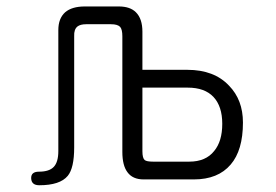

<svg xmlns="http://www.w3.org/2000/svg" viewBox="-20 -542 835 580"><path d="M410.2 -277.3H546.9Q598.6 -277.3 625 -249Q651.4 -220.7 651.4 -168Q651.4 -115.2 627 -85.9Q601.6 -53.7 551.8 -53.7H442.4Q422.9 -53.7 417 -58.6Q410.2 -64.5 410.2 -85ZM349.6 -83Q349.6 -42 365.2 -21.5Q380.9 0 414.1 0H565.4Q638.7 0 676.8 -44.9Q713.9 -87.9 713.9 -171.9Q713.9 -240.2 671.9 -283.2Q627 -331.1 545.9 -331.1H410.2V-446.3Q410.2 -485.4 390.6 -504.9Q373 -522.5 338.9 -522.5H236.3Q197.3 -522.5 176.8 -504.9Q156.2 -486.3 156.2 -451.2V-85.9Q156.2 -52.7 142.6 -38.1Q128.9 -23.4 97.7 -23.4Q73.2 -23.4 74.2 -2.9Q75.2 17.6 98.6 17.6Q161.1 17.6 184.6 -10.7Q204.1 -34.2 204.1 -96.7V-432.6Q203.1 -453.1 213.9 -461.9Q222.7 -468.8 240.2 -468.8H315.4Q335 -468.8 342.8 -460.9Q349.6 -453.1 349.6 -432.6Z"/></svg>

Font: Gulim
Style: Regular
Weight: 400
Version: Version 2.21